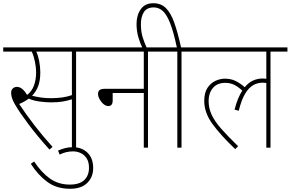

<svg xmlns="http://www.w3.org/2000/svg" viewBox="-20 -916 1803 1191"><path d="M452 -596V0H426V-300Q398 -291 368 -286Q338 -281 297 -281Q266 -281 227.5 -286Q189 -291 158 -304Q131 -284 99 -271Q141 -207 195.5 -136.5Q250 -66 306 -5L287 12Q212 -71 156 -146Q100 -221 73 -268Q59 -292 54 -309Q49 -326 49 -340Q49 -358 59.5 -367.5Q70 -377 85 -377Q119 -377 148 -327Q177 -349 190.5 -385Q204 -421 204 -468Q204 -499 196.5 -534.5Q189 -570 177 -596H0V-622H558V-596ZM296 -307Q333 -307 365.5 -311.5Q398 -316 426 -326V-596H205Q216 -573 223 -537.5Q230 -502 230 -467Q230 -418 217.5 -383.5Q205 -349 179 -322Q203 -316 231.5 -311.5Q260 -307 296 -307Z M340 18Q361 9 383 3Q405 -3 432 -3Q487 -3 522.5 31Q558 65 558 127Q558 182 521.5 218.5Q485 255 414 255Q331 255 273 212Q215 169 171 100L192 86Q236 153 289 191Q342 229 413 229Q473 229 502.5 201Q532 173 532 125Q532 88 517 65.5Q502 43 479.5 33Q457 23 433 23Q389 23 350 43Z M544 -622H1003V-596H898V0H872V-339H679V-294Q679 -274 671.5 -266Q664 -258 653 -258Q637 -258 622.5 -270Q608 -282 598 -300Q588 -318 588 -334Q588 -348 597 -356.5Q606 -365 628 -365H872V-596H544Z M865 -615Q849 -648 838 -686Q827 -724 827 -768Q827 -821 853 -858.5Q879 -896 931 -896Q979 -896 1009.5 -865.5Q1040 -835 1061.5 -774Q1083 -713 1103 -622H1211V-596H1106V0H1080V-596H989V-622H1077Q1056 -721 1034.5 -774.5Q1013 -828 988.5 -849Q964 -870 934 -870Q891 -870 872.5 -841Q854 -812 854 -766Q854 -721 864.5 -686.5Q875 -652 892 -615Z M1197 -596V-622H1763V-596H1658V0H1632V-401Q1622 -403 1608 -403Q1578 -403 1551 -388Q1524 -373 1501 -335.5Q1478 -298 1461 -229L1435 -236Q1454 -310 1483 -354Q1457 -378 1432.5 -390Q1408 -402 1377 -402Q1327 -402 1300.5 -370Q1274 -338 1274 -290Q1274 -245 1293 -204Q1312 -163 1353 -116.5Q1394 -70 1457 -9L1439 9Q1348 -78 1297.5 -147.5Q1247 -217 1247 -290Q1247 -341 1267 -371Q1287 -401 1316.5 -414.5Q1346 -428 1375 -428Q1413 -428 1442 -413.5Q1471 -399 1498 -375Q1521 -403 1549 -416Q1577 -429 1609 -429Q1621 -429 1632 -427V-596Z"/></svg>

Font: Noto Sans SemiCondensed Thin
Style: Regular
Weight: 100
Width: 4
Designer: Monotype Design Team
Foundry: Monotype Imaging Inc.
Version: Version 2.013; ttfautohint (v1.8.4.7-5d5b)